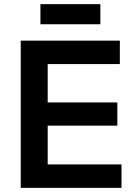

<svg xmlns="http://www.w3.org/2000/svg" viewBox="-20 -906 655 926"><path d="M80 0V-710H558V-597H210V-412H546V-300H210V-113H566V0ZM175 -789V-886H464V-789Z"/></svg>

Font: Geist SemBd
Style: Regular
Weight: 400
Designer: Basement.studio, Andrés Briganti, Mateo Zaragoza
Foundry: Basement.studio, Vercel, Andrés Briganti, Guido Ferreyra, Mateo Zaragoza
Version: Version 1.401